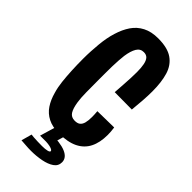

<svg xmlns="http://www.w3.org/2000/svg" viewBox="-273 -765 993 993"><g transform="rotate(45 223.5 -268.5)"><path d="M224 4Q177 4 144.5 -12.5Q112 -29 92 -59Q72 -89 61 -130Q52 -160 48 -196Q44 -232 42 -273Q40 -314 40 -358Q40 -386 41.5 -413.5Q43 -441 45.5 -467Q48 -493 52.5 -517Q57 -541 64 -563Q77 -606 99 -638.5Q121 -671 156 -689Q191 -707 240 -707Q309 -707 346.5 -681Q384 -655 398.5 -607Q413 -559 413 -492Q413 -460 410.5 -424.5Q408 -389 404 -350L278 -351Q280 -382 282 -409.5Q284 -437 285 -461.5Q286 -486 286 -506Q286 -538 281.5 -560Q277 -582 267 -593Q257 -604 238 -604Q213 -604 199.5 -581.5Q186 -559 180 -518Q178 -501 176.5 -480Q175 -459 174.5 -435.5Q174 -412 174 -385.5Q174 -359 174 -331Q174 -284 174.5 -245Q175 -206 179 -179Q185 -139 197.5 -119.5Q210 -100 236 -100Q256 -100 266.5 -108.5Q277 -117 281.5 -134Q286 -151 286 -177Q286 -185 285.5 -196Q285 -207 284 -218L405 -220Q407 -207 408 -194Q409 -181 409 -169Q409 -113 389.5 -74.5Q370 -36 329.5 -16Q289 4 224 4ZM186 170Q167 170 149 168.5Q131 167 113 166L129 108Q134 109 147.5 110Q161 111 177.5 111.5Q194 112 209 112Q232 112 246 108.5Q260 105 260 99Q260 90 236.5 84.5Q213 79 164 81L185 33Q264 32 303 48.5Q342 65 342 98Q342 125 319.5 140.5Q297 156 261 163Q225 170 186 170ZM255 0 231 81H164L188 0Z"/></g></svg>

Font: Truculenta ExtraBold
Style: Regular
Weight: 800
Version: Version 1.002